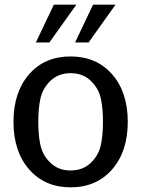

<svg xmlns="http://www.w3.org/2000/svg" viewBox="-20 -781 599 813"><path d="M303.2 -761.2 189 -601.1H131.8L208 -761.2ZM469.2 -761.2 355 -601.1H297.9L374 -761.2ZM370.1 -433.1Q335 -471.2 278.8 -471.2Q223.1 -471.2 188 -433.1Q159.7 -403.3 150.9 -362.5Q142.1 -321.8 142.1 -265.1Q142.1 -208.5 150.9 -167.7Q159.7 -127 188 -97.2Q223.1 -59.1 278.8 -59.1Q335 -59.1 370.1 -97.2Q398.4 -127 407.2 -167.7Q416 -208.5 416 -265.1Q416 -321.8 407.2 -362.5Q398.4 -403.3 370.1 -433.1ZM278.8 -542Q388.2 -542 454.6 -466.6Q521 -391.1 521 -265.1Q521 -139.6 454.8 -63.7Q388.7 12.2 278.8 12.2Q169.9 12.2 103.5 -63.5Q37.1 -139.2 37.1 -265.1Q37.1 -390.6 103 -466.3Q168.9 -542 278.8 -542Z"/></svg>

Font: Aurulent Sans
Style: Regular
Weight: 400
Version: Version 2007.05.04